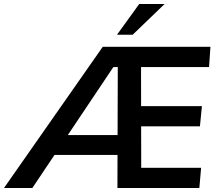

<svg xmlns="http://www.w3.org/2000/svg" viewBox="-60 -948 1087 968"><path d="M-40 0 458 -712H1001L994 -610H491L523 -627L103 0ZM133 -167 190 -267H560L580 -167ZM532 0 534 -654H651L652 -102H954L945 0ZM574 -311 583 -413H958L948 -311ZM609 -773H530L642 -928H770Z"/></svg>

Font: Muli
Style: Bold Italic
Weight: 700
Italic angle: -4.541°
Designer: Vernon Adams
Foundry: Vernon Adams
Version: Version 2.100; ttfautohint (v1.8.1.43-b0c9)